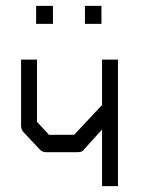

<svg xmlns="http://www.w3.org/2000/svg" viewBox="-20 -679 526 651"><path d="M380 -477V-48H326V-240L261 -168Q255.5 -163 242 -163H135Q125 -163 116 -171L59.5 -231Q51.5 -239.5 51.5 -253V-477H105.5V-266L146 -222H231.5L326 -323V-477ZM102.5 -659H159.5V-598H102.5ZM268 -659H324V-598H268Z"/></svg>

Font: 3270 Nerd Font Mono SemCond
Style: Regular
Weight: 400
Monospace: yes
Version: Version 3.0.1;Nerd Fonts 3.1.1